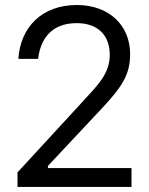

<svg xmlns="http://www.w3.org/2000/svg" viewBox="-20 -735 586 755"><path d="M48.8 0H497.1V-74.2H168.5V-82.5L372.6 -300.3C456.1 -389.2 492.2 -438 491.7 -523.4C491.2 -634.3 410.2 -715.3 282.2 -715.3C143.6 -715.3 60.1 -627 52.2 -503.4H129.9C139.2 -584 184.1 -643.6 280.8 -644C362.8 -644.5 410.6 -598.1 411.6 -522C412.6 -445.8 366.2 -401.9 298.3 -328.1L48.8 -57.1Z"/></svg>

Font: Faust Sans
Style: Regular
Weight: 400
Designer: Andreas Faust
Version: Version 1.003;Glyphs 3.1.2 (3151)